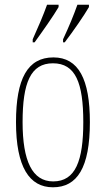

<svg xmlns="http://www.w3.org/2000/svg" viewBox="-20 -786 450 816"><path d="M248 -619V-606H255C291 -653 338 -721 358 -756V-766H309C293 -721 275 -677 248 -619ZM119 -619V-606H127C161 -653 209 -721 229 -756V-766H180C164 -721 145 -677 119 -619ZM205 10C308 10 362 -73 362 -267C362 -449 314 -542 207 -542C97 -542 48 -451 48 -267C48 -76 105 10 205 10ZM206 -15C117 -15 76 -102 76 -267C76 -434 110 -517 205 -517C301 -517 334 -434 334 -267C334 -103 301 -15 206 -15Z"/></svg>

Font: Noto Serif ExtraCondensed Thin
Style: Regular
Weight: 100
Width: 2
Designer: Monotype Design Team
Foundry: Monotype Imaging Inc.
Version: Version 2.013